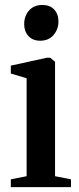

<svg xmlns="http://www.w3.org/2000/svg" viewBox="-20 -770 326 790"><path d="M24.5 0V-32L89.5 -45V-448L24.5 -467.5V-500L173 -532.5H186.5L206.5 -516V-45L272 -32V0ZM145 -602.5Q114.5 -602.5 97 -621.8Q79.5 -641 79.5 -670.5Q79.5 -704 99.5 -726.8Q119.5 -749.5 154 -749.5H155Q185.5 -749.5 203 -730.8Q220.5 -712 220.5 -682Q220.5 -649 200.2 -625.8Q180 -602.5 146 -602.5Z"/></svg>

Font: Merriweather 96pt SemiBold
Style: Regular
Weight: 600
Version: Version 2.100